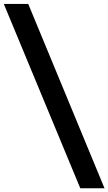

<svg xmlns="http://www.w3.org/2000/svg" viewBox="-53 -832 563 998"><path d="M364.3 146.5 -33.2 -811.5H93.8L490.2 146.5Z"/></svg>

Font: Reddit Sans Strawberry ExBold
Style: Regular
Weight: 800
Designer: Stephen Hutchings
Foundry: Reddit
Version: Version 1.013